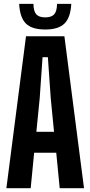

<svg xmlns="http://www.w3.org/2000/svg" viewBox="-20 -991 476 1011"><path d="M13.6 0 116.9 -800H319.1L422.4 0H294.4L276.2 -186.6H159.8L141.6 0ZM171.5 -296.9H264.5L247.2 -473.3L232.1 -689.7H204.1L189 -473.2ZM218.2 -835.6Q148.4 -835.6 116.6 -866.9Q84.7 -898.1 80.9 -970.6H156.2Q156.3 -932.5 170.7 -916Q185.1 -899.5 218.2 -899.5Q251.3 -899.5 265.7 -916Q280.1 -932.5 280.2 -970.6H355.4Q351.2 -898.1 319.4 -866.9Q287.6 -835.6 218.2 -835.6Z"/></svg>

Font: Big Shoulders Display SC Thin
Style: Regular
Weight: 100
Designer: Patric King
Foundry: XO Type Co
Version: Version 2.002